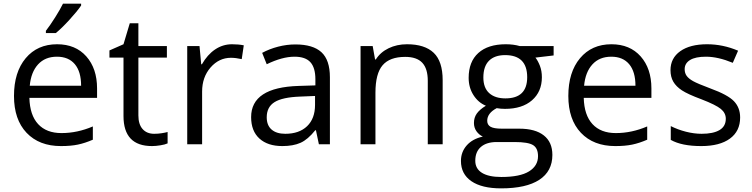

<svg xmlns="http://www.w3.org/2000/svg" viewBox="-20 -786 4098 1046"><path d="M312 9.8Q193.4 9.8 124.8 -62.5Q56.2 -134.8 56.2 -263.2Q56.2 -392.6 119.9 -468.8Q183.6 -544.9 291 -544.9Q391.6 -544.9 450.2 -478.8Q508.8 -412.6 508.8 -304.2V-252.9H140.1Q142.6 -158.7 187.7 -109.9Q232.9 -61 314.9 -61Q401.4 -61 485.8 -97.2V-24.9Q442.9 -6.3 404.5 1.7Q366.2 9.8 312 9.8ZM290 -477.1Q225.6 -477.1 187.3 -435.1Q148.9 -393.1 142.1 -318.8H421.9Q421.9 -395.5 387.7 -436.3Q353.5 -477.1 290 -477.1ZM230 -618.2Q253.4 -648.4 280.5 -691.4Q307.6 -734.4 323.2 -766.1H421.9V-755.9Q400.4 -724.1 357.9 -677.7Q315.4 -631.3 284.2 -606H230Z M819.8 -57.1Q841.3 -57.1 861.3 -60.3Q881.3 -63.5 893.1 -66.9V-4.9Q879.9 1.5 854.2 5.6Q828.6 9.8 808.1 9.8Q652.8 9.8 652.8 -153.8V-472.2H576.2V-511.2L652.8 -544.9L687 -659.2H733.9V-535.2H889.2V-472.2H733.9V-157.2Q733.9 -108.9 756.8 -83Q779.8 -57.1 819.8 -57.1Z M1244.1 -544.9Q1279.8 -544.9 1308.1 -539.1L1296.9 -463.9Q1263.7 -471.2 1238.3 -471.2Q1173.3 -471.2 1127.2 -418.5Q1081.1 -365.7 1081.1 -287.1V0H1000V-535.2H1066.9L1076.2 -436H1080.1Q1109.9 -488.3 1151.9 -516.6Q1193.8 -544.9 1244.1 -544.9Z M1717.3 0 1701.2 -76.2H1697.3Q1657.2 -25.9 1617.4 -8.1Q1577.6 9.8 1518.1 9.8Q1438.5 9.8 1393.3 -31.2Q1348.1 -72.3 1348.1 -147.9Q1348.1 -310.1 1607.4 -317.9L1698.2 -320.8V-354Q1698.2 -417 1671.1 -447Q1644 -477.1 1584.5 -477.1Q1517.6 -477.1 1433.1 -436L1408.2 -498Q1447.8 -519.5 1494.9 -531.7Q1542 -543.9 1589.4 -543.9Q1685.1 -543.9 1731.2 -501.5Q1777.3 -459 1777.3 -365.2V0ZM1534.2 -57.1Q1609.9 -57.1 1653.1 -98.6Q1696.3 -140.1 1696.3 -214.8V-263.2L1615.2 -259.8Q1518.6 -256.3 1475.8 -229.7Q1433.1 -203.1 1433.1 -147Q1433.1 -103 1459.7 -80.1Q1486.3 -57.1 1534.2 -57.1Z M2310.5 0V-346.2Q2310.5 -411.6 2280.8 -443.8Q2251 -476.1 2187.5 -476.1Q2103.5 -476.1 2064.5 -430.7Q2025.4 -385.3 2025.4 -280.8V0H1944.3V-535.2H2010.3L2023.4 -461.9H2027.3Q2052.2 -501.5 2097.2 -523.2Q2142.1 -544.9 2197.3 -544.9Q2293.9 -544.9 2342.8 -498.3Q2391.6 -451.7 2391.6 -349.1V0Z M2996.1 -535.2V-483.9L2897 -472.2Q2910.6 -455.1 2921.4 -427.5Q2932.1 -399.9 2932.1 -365.2Q2932.1 -286.6 2878.4 -239.7Q2824.7 -192.9 2731 -192.9Q2707 -192.9 2686 -196.8Q2634.3 -169.4 2634.3 -127.9Q2634.3 -106 2652.3 -95.5Q2670.4 -85 2714.4 -85H2809.1Q2896 -85 2942.6 -48.3Q2989.3 -11.7 2989.3 58.1Q2989.3 147 2918 193.6Q2846.7 240.2 2710 240.2Q2605 240.2 2548.1 201.2Q2491.2 162.1 2491.2 90.8Q2491.2 42 2522.5 6.3Q2553.7 -29.3 2610.4 -42Q2589.8 -51.3 2575.9 -70.8Q2562 -90.3 2562 -116.2Q2562 -145.5 2577.6 -167.5Q2593.3 -189.5 2627 -210Q2585.4 -227.1 2559.3 -268.1Q2533.2 -309.1 2533.2 -361.8Q2533.2 -449.7 2585.9 -497.3Q2638.7 -544.9 2735.4 -544.9Q2777.3 -544.9 2811 -535.2ZM2569.3 89.8Q2569.3 133.3 2606 155.8Q2642.6 178.2 2710.9 178.2Q2813 178.2 2862.1 147.7Q2911.1 117.2 2911.1 64.9Q2911.1 21.5 2884.3 4.6Q2857.4 -12.2 2783.2 -12.2H2686Q2630.9 -12.2 2600.1 14.2Q2569.3 40.5 2569.3 89.8ZM2613.3 -363.8Q2613.3 -307.6 2645 -278.8Q2676.8 -250 2733.4 -250Q2852.1 -250 2852.1 -365.2Q2852.1 -485.8 2731.9 -485.8Q2674.8 -485.8 2644 -455.1Q2613.3 -424.3 2613.3 -363.8Z M3332 9.8Q3213.4 9.8 3144.8 -62.5Q3076.2 -134.8 3076.2 -263.2Q3076.2 -392.6 3139.9 -468.8Q3203.6 -544.9 3311 -544.9Q3411.6 -544.9 3470.2 -478.8Q3528.8 -412.6 3528.8 -304.2V-252.9H3160.2Q3162.6 -158.7 3207.8 -109.9Q3252.9 -61 3335 -61Q3421.4 -61 3505.9 -97.2V-24.9Q3462.9 -6.3 3424.6 1.7Q3386.2 9.8 3332 9.8ZM3310.1 -477.1Q3245.6 -477.1 3207.3 -435.1Q3168.9 -393.1 3162.1 -318.8H3441.9Q3441.9 -395.5 3407.7 -436.3Q3373.5 -477.1 3310.1 -477.1Z M4012.2 -146Q4012.2 -71.3 3956.5 -30.8Q3900.9 9.8 3800.3 9.8Q3693.8 9.8 3634.3 -23.9V-99.1Q3672.9 -79.6 3717 -68.4Q3761.2 -57.1 3802.2 -57.1Q3865.7 -57.1 3899.9 -77.4Q3934.1 -97.7 3934.1 -139.2Q3934.1 -170.4 3907 -192.6Q3879.9 -214.8 3801.3 -245.1Q3726.6 -272.9 3695.1 -293.7Q3663.6 -314.5 3648.2 -340.8Q3632.8 -367.2 3632.8 -403.8Q3632.8 -469.2 3686 -507.1Q3739.3 -544.9 3832 -544.9Q3918.5 -544.9 4001 -509.8L3972.2 -443.8Q3891.6 -477.1 3826.2 -477.1Q3768.6 -477.1 3739.3 -459Q3710 -440.9 3710 -409.2Q3710 -387.7 3720.9 -372.6Q3731.9 -357.4 3756.3 -343.8Q3780.8 -330.1 3850.1 -304.2Q3945.3 -269.5 3978.8 -234.4Q4012.2 -199.2 4012.2 -146Z"/></svg>

Font: f02034202
Style: Regular
Weight: 400
Foundry: Ascender Corporation
Version: Version 1.10